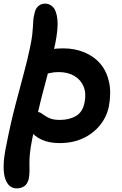

<svg xmlns="http://www.w3.org/2000/svg" viewBox="-30 -780 671 1060"><path d="M299 10Q241 10 200 -9Q159 -28 139 -58Q119 -88 126 -120Q130 -140 141 -151Q152 -162 173 -162Q187 -162 197 -155.5Q207 -149 220 -140Q233 -131 251.5 -124.5Q270 -118 301 -118Q353 -118 390 -140Q427 -162 437 -215Q447 -265 431.5 -302.5Q416 -340 380 -361Q344 -382 295 -382Q267 -382 252.5 -378Q238 -374 220 -374Q205 -374 193 -383.5Q181 -393 175.5 -408.5Q170 -424 174 -443Q181 -480 215.5 -496.5Q250 -513 319 -513Q383 -513 436 -491Q489 -469 524 -428Q559 -387 572 -327.5Q585 -268 571 -192Q559 -134 521.5 -88Q484 -42 427.5 -16Q371 10 299 10ZM61 260Q43 260 27 249Q11 238 0.5 211.5Q-10 185 -10 139.5Q-10 94 4 26Q28 -97 53.5 -194.5Q79 -292 100.5 -371.5Q122 -451 136 -519Q145 -561 148 -588.5Q151 -616 152 -635Q153 -654 154 -669.5Q155 -685 160 -703Q164 -730 180 -745Q196 -760 220 -760Q245 -760 263.5 -740Q282 -720 287 -672Q292 -624 275 -539Q262 -477 241.5 -402Q221 -327 197 -233Q173 -139 149 -19Q138 36 135 69Q132 102 132.5 123Q133 144 133 162Q133 180 129 206Q122 236 104 248Q86 260 61 260Z"/></svg>

Font: Shantell Sans Light SemiBold
Style: Italic
Weight: 600
Italic angle: -11°
Version: Version 1.011;[c5ecc13dd]